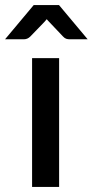

<svg xmlns="http://www.w3.org/2000/svg" viewBox="-57 -740 367 760"><path d="M177 -510H70V0H177ZM290 -584.5 176.5 -720H76.5L-37 -584.5H37.5C42.2 -584.5 46.7 -585.4 51 -587.2C55.3 -589.1 59.3 -591.8 63 -595.5L119 -653.5C122 -656.5 125 -660 128 -664C129.7 -662 131.2 -660.2 132.8 -658.5C134.2 -656.8 135.8 -655.2 137.5 -653.5L192.5 -595.5C196.8 -590.8 201.1 -587.8 205.2 -586.5C209.4 -585.2 213.7 -584.5 218 -584.5Z"/></svg>

Font: Lato Semibold
Style: Regular
Weight: 600
Designer: Lukasz Dziedzic
Foundry: tyPoland Lukasz Dziedzic
Version: Version 2.006; 2014-01-15